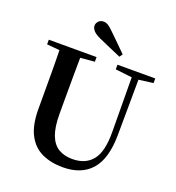

<svg xmlns="http://www.w3.org/2000/svg" viewBox="-171 -1113 1160 1266"><g transform="rotate(20 409.0 -479.5)"><path d="M530.1 -816 515.2 -794.3Q474.9 -811.1 434.7 -828.9Q394.6 -846.7 354.5 -864.2Q317.5 -881.2 304.1 -898.4Q290.6 -915.6 290.6 -930.5Q290.6 -948.1 303.8 -962.3Q317.1 -976.5 338.6 -976.5Q355.4 -976.5 371.2 -966.9Q387 -957.3 411.2 -932.7Q439.4 -905.6 469.7 -875.8Q499.9 -846.1 530.1 -816ZM411.6 18.6Q328.6 18.6 265.1 -11.1Q201.7 -40.8 166.3 -108.6Q130.9 -176.3 130.9 -290V-400.9Q130.9 -485.1 130.6 -570.6Q130.2 -656.1 127.5 -740.5H274.9Q273.9 -656.3 273.4 -571.6Q272.9 -486.9 272.9 -400.9V-305Q272.9 -213.4 293.8 -158.2Q314.7 -102.9 355.1 -78.4Q395.4 -53.9 453 -53.9Q545.1 -53.9 593.5 -114Q641.9 -174.1 640.5 -312.5L637.5 -740.5H685.2L682 -304.3Q680.6 -138.8 611.5 -60.1Q542.4 18.6 411.6 18.6ZM39.2 -707.9V-740.5H374.4V-707.9L218.8 -694.2H191.8ZM521.1 -707.9V-740.5H786.3V-707.9L674.7 -693.5H646.5Z"/></g></svg>

Font: Noto Serif TC
Style: Regular
Weight: 200
Designer: Ryoko NISHIZUKA 西塚涼子 (kana & ideographs); Frank Grießhammer (Latin, Greek & Cyrillic); Wenlong ZHANG 张文龙 (bopomofo); San
Foundry: Adobe
Version: Version 2.001;hotconv 1.1.0;makeotfexe 2.6.0